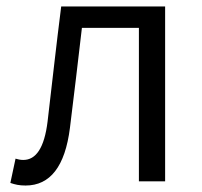

<svg xmlns="http://www.w3.org/2000/svg" viewBox="-20 -560 625 593"><path d="M59 13C135 13 181 -46 196 -165C209 -269 221 -371 233 -474H409V0H490V-540H169C154 -422 141 -304 127 -185C117 -103 91 -66 52 -66C42 -66 35 -68 28 -70L12 5C27 10 39 13 59 13Z"/></svg>

Font: ChiuKong Gothic CL Normal
Style: Regular
Weight: 350
Designer: Ryoko NISHIZUKA 西塚涼子 (kana, bopomofo & ideographs); Paul D. Hunt (Latin, Greek & Cyrillic); Sandoll Communications 산돌커뮤니
Foundry: Adobe
Version: Version 1.300